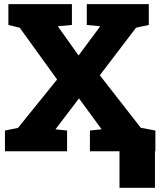

<svg xmlns="http://www.w3.org/2000/svg" viewBox="-20 -731 775 928"><path d="M3.9 0V-100.1L66.9 -112.8L255.9 -346.7L75.2 -597.2L20.5 -610.4V-710.9H327.6V-610.4L259.3 -604L359.9 -462.9L464.4 -604L399.4 -610.4V-710.9H699.2V-610.4L637.7 -597.2L462.4 -367.2L660.6 -113.3L731 -100.1V0H414.6V-100.1L471.2 -106L361.8 -255.4L248 -106L304.2 -100.1V0ZM557.6 176.8V-95.7H729V176.8Z"/></svg>

Font: Roboto Slab Black
Style: Regular
Weight: 900
Designer: Google
Version: Version 2.000; ttfautohint (v1.8.1.43-b0c9)